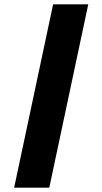

<svg xmlns="http://www.w3.org/2000/svg" viewBox="-20 -880 472 885"><path d="M207.2 -15 386.8 -860H224.8L45.2 -15Z"/></svg>

Font: Hussar Nova
Style: RgIta
Weight: 700
Foundry: Cannot Into Space Fonts
Version: Version 0.99